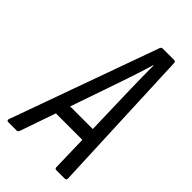

<svg xmlns="http://www.w3.org/2000/svg" viewBox="-236 -717 780 780"><g transform="rotate(45 154.0 -327.5)"><path d="M-23 0Q-31 0 -30 -9L199 -646Q202 -655 209 -655H275Q284 -655 284 -646L311 -9Q311 0 302 0H254Q245 0 245 -9L241 -162H89L36 -9Q33 0 26 0ZM185 -440 110 -223H240L234 -440Q233 -477 232.5 -511Q232 -545 232 -580H230Q220 -545 208.5 -510.5Q197 -476 185 -440Z"/></g></svg>

Font: Sofia Sans Extra Condensed
Style: Italic
Weight: 400
Italic angle: -9°
Designer: Botio Nikoltchev, Ani Petrova
Foundry: lettersoup
Version: Version 4.101; ttfautohint (v1.8.4.7-5d5b)